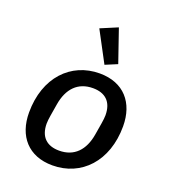

<svg xmlns="http://www.w3.org/2000/svg" viewBox="-145 -894 889 1010"><g transform="rotate(20 300.0 -389.0)"><path d="M265 12C426 12 545 -112 545 -308C545 -440 470 -528 335 -528C174 -528 55 -404 55 -208C55 -76 130 12 265 12ZM272 -73C204 -73 162 -109 162 -185C162 -197 164 -213 167 -232L178 -298C193 -389 244 -443 328 -443C396 -443 438 -407 438 -331C438 -319 436 -303 433 -284L422 -218C407 -127 356 -73 272 -73ZM342 -579 409 -607 346 -790 251 -750Z"/></g></svg>

Font: IBM Mono Medium
Style: Italic
Weight: 500
Italic angle: -9°
Monospace: yes
Designer: Mike Abbink, Paul van der Laan, Pieter van Rosmalen
Foundry: Bold Monday
Version: Version 2.3